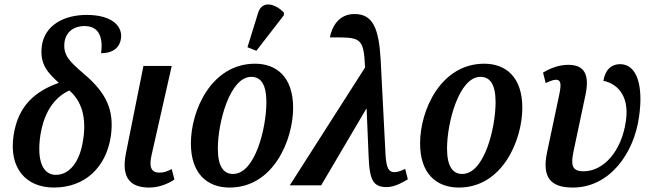

<svg xmlns="http://www.w3.org/2000/svg" viewBox="-20 -832 2926 862"><path d="M222 10C359 10 457 -78 478 -223C493 -337 459 -414 356 -501C294 -555 261 -583 270 -646C276 -683 305 -715 360 -715C427 -715 443 -660 434 -593C483 -593 517 -615 523 -659C531 -709 490 -765 369 -765C266 -765 181 -718 168 -627C156 -540 200 -501 244 -460C140 -423 61 -359 41 -224C19 -79 95 10 222 10ZM231 -47C171 -47 145 -112 161 -223C180 -346 237 -400 291 -426C345 -380 370 -306 353 -203C339 -107 293 -47 231 -47Z M650 10C694 10 735 -7 763 -26L751 -73C729 -62 716 -57 696 -57C658 -57 648 -83 661 -138L751 -536H624L545 -142C524 -33 565 10 650 10Z M1131 -604 1254 -763 1255 -775C1216 -816 1157 -832 1139 -775L1091 -620ZM1011 10C1207 10 1296 -203 1296 -348C1296 -488 1220 -546 1125 -546C931 -546 837 -339 837 -188C837 -55 908 10 1011 10ZM1026 -51C985 -51 958 -83 958 -165C958 -282 1012 -487 1108 -487C1150 -487 1176 -455 1176 -373C1176 -261 1127 -51 1026 -51Z M1281 0H1422L1624 -343H1626L1635 -128C1639 -19 1658 8 1717 8C1747 8 1782 -9 1811 -27L1799 -74C1782 -65 1764 -59 1751 -59C1724 -59 1715 -79 1711 -135L1689 -564C1681 -703 1655 -769 1572 -769C1498 -769 1470 -709 1461 -664C1597 -664 1613 -669 1619 -529Z M2040 10C2236 10 2325 -203 2325 -348C2325 -488 2249 -546 2154 -546C1960 -546 1866 -339 1866 -188C1866 -55 1937 10 2040 10ZM2055 -51C2014 -51 1987 -83 1987 -165C1987 -282 2041 -487 2137 -487C2179 -487 2205 -455 2205 -373C2205 -261 2156 -51 2055 -51Z M2552 10C2718 10 2827 -145 2849 -308C2869 -444 2841 -544 2764 -544C2726 -544 2697 -520 2689 -469C2742 -459 2808 -411 2790 -289C2771 -153 2690 -63 2600 -63C2545 -63 2543 -94 2555 -153L2609 -408C2628 -501 2601 -541 2531 -541C2488 -541 2447 -524 2418 -506L2430 -459C2449 -468 2464 -474 2476 -474C2498 -474 2501 -456 2491 -408L2436 -148C2412 -33 2454 10 2552 10Z"/></svg>

Font: Noto Serif Condensed SemiBold
Style: Italic
Weight: 600
Width: 3
Italic angle: -12°
Designer: Monotype Design Team
Foundry: Monotype Imaging Inc.
Version: Version 2.014